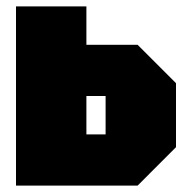

<svg xmlns="http://www.w3.org/2000/svg" viewBox="-20 -580 590 600"><path d="M30 0V-560H250V-440H410L530 -320V-120L410 0ZM250 -160H310V-280H250Z"/></svg>

Font: Tektur Condensed Black
Style: Regular
Weight: 900
Width: 3
Designer: Adam Jagosz
Foundry: Adam Jagosz
Version: Version 1.005;gftools[0.9.30]